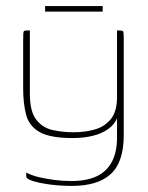

<svg xmlns="http://www.w3.org/2000/svg" viewBox="-20 -499 485 630"><path d="M216 111Q179 111 144.5 106.5Q110 102 88 95Q66 88 66 80V67Q82 76 106.5 82Q131 88 159 91.5Q187 95 215 95Q263 95 296 80Q329 65 346.5 33Q364 1 364 -48V-111Q356 -91 335.5 -76Q315 -61 285 -53.5Q255 -46 218 -46Q144 -46 109.5 -66Q75 -86 65.5 -123Q56 -160 56 -209V-368Q56 -383 56.5 -389.5Q57 -396 59.5 -397.5Q62 -399 68 -399H78Q78 -373 78 -347Q78 -321 78 -295Q78 -269 78 -243Q78 -217 78 -191Q78 -134 98.5 -107Q119 -80 152 -72.5Q185 -65 221 -65Q258 -65 290.5 -74Q323 -83 343.5 -108Q364 -133 364 -181V-399H371Q381 -399 383.5 -396.5Q386 -394 386 -377V-55Q386 33 343.5 72Q301 111 216 111ZM128 -461V-479H317V-461Z"/></svg>

Font: Genos Thin
Style: Regular
Weight: 100
Designer: Robert E. Leuschke
Foundry: Robert E. Leuschke
Version: Version 1.010